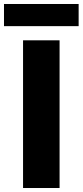

<svg xmlns="http://www.w3.org/2000/svg" viewBox="-61 -942 414 962"><path d="M54.5 0V-740H237.5V0ZM-41 -811V-922H333V-811Z"/></svg>

Font: Encode Sans SC SemiCondensed ExtraBold
Style: Regular
Weight: 800
Width: 4
Designer: Multiple Designers
Foundry: Impallari Type
Version: Version 3.002